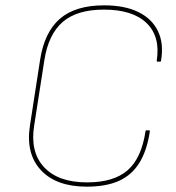

<svg xmlns="http://www.w3.org/2000/svg" viewBox="-20 -687 660 719"><path d="M305 12Q191 12 133.5 -49.5Q76 -111 92 -216L130 -462Q146 -566 204 -616.5Q262 -667 370 -667Q447 -667 498 -642Q549 -617 571.5 -570.5Q594 -524 583 -460Q583 -456 579 -456H570Q567 -456 567 -460Q581 -550 529 -600.5Q477 -651 369 -651Q268 -651 214.5 -604.5Q161 -558 146 -461L108 -217Q92 -118 145 -61Q198 -4 306 -4Q406 -4 458 -49.5Q510 -95 525 -196Q525 -199 528 -199H538Q542 -199 541 -194Q530 -122 501.5 -76.5Q473 -31 425 -9.5Q377 12 305 12Z"/></svg>

Font: Sofia Sans Hairline
Style: Italic
Weight: 1
Italic angle: -9°
Designer: Botio Nikoltchev, Ani Petrova
Foundry: lettersoup
Version: Version 4.102